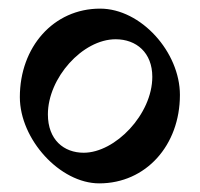

<svg xmlns="http://www.w3.org/2000/svg" viewBox="-20 -529 463 445"><path d="M210 -104C318 -104 397 -192 397 -309C397 -408 307 -509 212 -509C104 -509 26 -420 26 -304C26 -206 119 -104 210 -104ZM174 -175C128 -175 91 -205 91 -264C91 -348 171 -438 248 -438C296 -438 333 -407 333 -351C333 -264 247 -175 174 -175Z"/></svg>

Font: Noto Serif Devanagari SemiCondensed
Style: Regular
Weight: 400
Width: 4
Designer: Universal Thirst, Indian Type Foundry and the Monotype Design Team
Foundry: Monotype Imaging Inc.
Version: Version 2.004